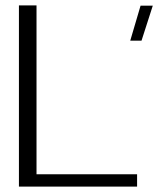

<svg xmlns="http://www.w3.org/2000/svg" viewBox="-20 -695 589 715"><path d="M465 -543.5H507L549 -674H503.5ZM50.5 0H490.5V-46H116V-675H50.5Z"/></svg>

Font: Anybody SemiExpanded Light
Style: Regular
Weight: 300
Width: 6
Version: Version 1.113;gftools[0.9.25]